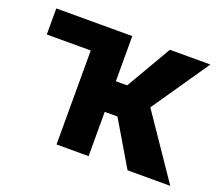

<svg xmlns="http://www.w3.org/2000/svg" viewBox="-94 -661 910 794"><g transform="rotate(20 361.0 -264.0)"><path d="M418.9 -194.8H362.8V0H221.7V-413.6H28.3V-528.3H362.8V-329.6H412.6L528.3 -528.3H706.5L533.7 -276.9L722.2 0H534.2Z"/></g></svg>

Font: Roboto-o
Style: o-Bold
Weight: 700
Designer: Google
Version: Version 2.134; 2016; ttfautohint (v1.6)